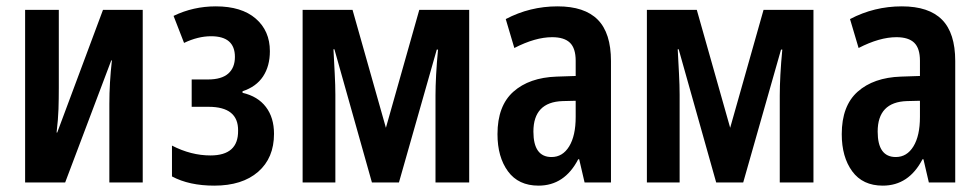

<svg xmlns="http://www.w3.org/2000/svg" viewBox="-20 -574 3079 604"><path d="M59 0V-543H165V-298Q165 -263 164 -231Q163 -199 158 -157H160L304 -543H429V0H324V-247Q324 -281 326 -314.5Q328 -348 332 -384H330L185 0Z M654 10Q575 10 521 -19V-116Q581 -85 642 -85Q730 -85 729 -163Q730 -238 636 -238H583V-324H634Q677 -324 698 -342.5Q719 -361 719 -395Q719 -460 644 -460Q603 -460 559 -439L526 -524Q588 -554 659 -554Q740 -554 784.5 -515.5Q829 -477 829 -413Q829 -366 807.5 -333.5Q786 -301 743 -287V-282Q791 -271 816.5 -237.5Q842 -204 842 -153Q842 -77 792 -33.5Q742 10 654 10Z M932 0V-543H1089L1194 -172L1299 -543H1456V0H1350V-274Q1350 -302 1352 -339.5Q1354 -377 1358 -418H1354L1235 0H1150L1032 -419H1029Q1031 -380 1033 -342.5Q1035 -305 1035 -276V0Z M1674 10Q1611 10 1578 -35Q1545 -80 1545 -152Q1545 -241 1595 -285.5Q1645 -330 1731 -333L1791 -335V-383Q1791 -422 1773 -439.5Q1755 -457 1717 -457Q1664 -457 1598 -423L1571 -514Q1647 -554 1734 -554Q1819 -554 1860.5 -512Q1902 -470 1902 -382V0H1819L1802 -73H1799Q1756 10 1674 10ZM1715 -80Q1750 -80 1770.5 -113.5Q1791 -147 1791 -206V-257L1750 -256Q1658 -253 1658 -160Q1658 -80 1715 -80Z M2015 0V-543H2172L2277 -172L2382 -543H2539V0H2433V-274Q2433 -302 2435 -339.5Q2437 -377 2441 -418H2437L2318 0H2233L2115 -419H2112Q2114 -380 2116 -342.5Q2118 -305 2118 -276V0Z M2757 10Q2694 10 2661 -35Q2628 -80 2628 -152Q2628 -241 2678 -285.5Q2728 -330 2814 -333L2874 -335V-383Q2874 -422 2856 -439.5Q2838 -457 2800 -457Q2747 -457 2681 -423L2654 -514Q2730 -554 2817 -554Q2902 -554 2943.5 -512Q2985 -470 2985 -382V0H2902L2885 -73H2882Q2839 10 2757 10ZM2798 -80Q2833 -80 2853.5 -113.5Q2874 -147 2874 -206V-257L2833 -256Q2741 -253 2741 -160Q2741 -80 2798 -80Z"/></svg>

Font: Noto Sans ExtraCondensed SemiBold
Style: Regular
Weight: 600
Width: 2
Designer: Monotype Design Team
Foundry: Monotype Imaging Inc.
Version: Version 2.013; ttfautohint (v1.8.4.7-5d5b)